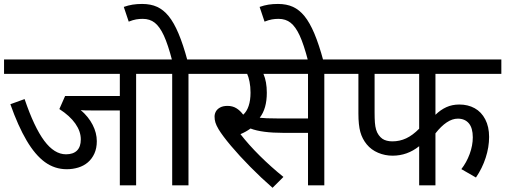

<svg xmlns="http://www.w3.org/2000/svg" viewBox="-20 -916 2498 949"><path d="M756.8 -550.8H652.8V0H572.3V-370.1H435.1Q416.5 -370.1 402.3 -370.4Q388.2 -370.6 378.9 -372.1Q417.5 -338.9 438 -298.8Q458.5 -258.8 458.5 -218.3Q458.5 -183.1 446.5 -157Q434.6 -130.9 414.3 -113.5Q394 -96.2 366.9 -87.9Q339.8 -79.6 310.1 -79.6Q250.5 -79.6 202.1 -114.7Q153.8 -149.9 111.6 -221.4Q69.3 -293 31.2 -400.9L101.6 -426.3Q148.9 -287.1 198.7 -220.2Q248.5 -153.3 306.2 -153.3Q341.8 -153.3 360.6 -171.9Q379.4 -190.4 379.4 -227.1Q379.4 -266.6 352.3 -305.2Q325.2 -343.8 273.4 -377L301.8 -441.4H572.3V-550.8H0V-622.1H756.8Z M1015.6 -550.8H911.6V0H831.1V-550.8H742.2V-622.1H1015.6ZM831.5 -614.7Q810.1 -696.8 789.8 -740.5Q769.5 -784.2 745.1 -803.5Q720.7 -822.8 685.5 -822.8Q668.5 -822.8 652.8 -820.1Q637.2 -817.4 616.2 -809.1L591.8 -881.8Q613.8 -889.6 635.5 -893.1Q657.2 -896.5 682.6 -896.5Q725.1 -896.5 756.6 -882.1Q788.1 -867.7 813.7 -836.2Q839.4 -804.7 862.3 -750.5Q885.3 -696.3 907.2 -614.7ZM831.1 -622.1Z M1687 -550.8H1583V0H1502.4V-259.3H1381.8Q1273.9 -259.3 1218.3 -280.8Q1196.3 -264.6 1168.5 -252.9Q1209.5 -200.2 1264.6 -145.5Q1319.8 -90.8 1380.9 -41.5L1327.1 12.2Q1271.5 -36.1 1217.3 -91.1Q1163.1 -146 1121.6 -195.3Q1080.1 -244.6 1060.5 -276.9Q1048.8 -296.9 1044.7 -310.5Q1040.5 -324.2 1040.5 -339.8Q1040.5 -353 1047.1 -365Q1053.7 -377 1068.1 -384.8Q1082.5 -392.6 1104.5 -392.6Q1129.4 -392.6 1148.2 -381.1Q1167 -369.6 1182.1 -349.1Q1199.7 -364.7 1209 -392.6Q1218.3 -420.4 1218.3 -458Q1218.3 -487.8 1213.4 -512Q1208.5 -536.1 1201.7 -550.8H1001V-622.1H1687ZM1263.7 -334Q1291 -330.6 1348.6 -330.6H1502.4V-550.8H1282.2Q1298.8 -512.2 1298.8 -457.5Q1298.8 -378.9 1263.7 -334Z M1502.9 -614.7Q1481.4 -696.8 1461.2 -740.5Q1440.9 -784.2 1416.5 -803.5Q1392.1 -822.8 1356.9 -822.8Q1339.8 -822.8 1324.2 -820.1Q1308.6 -817.4 1287.6 -809.1L1263.2 -881.8Q1285.2 -889.6 1306.9 -893.1Q1328.6 -896.5 1354 -896.5Q1396.5 -896.5 1428 -882.1Q1459.5 -867.7 1485.1 -836.2Q1510.7 -804.7 1533.7 -750.5Q1556.6 -696.3 1578.6 -614.7ZM1502.4 -622.1Z M2051.8 0V-193.4Q1993.2 -146.5 1920.4 -146.5Q1882.8 -146.5 1848.9 -160.9Q1814.9 -175.3 1792.7 -202.4Q1770.5 -229.5 1761 -263.7Q1751.5 -297.9 1751.5 -354.5V-550.8H1672.4V-622.1H2458V-550.8H2132.3V-348.6Q2157.2 -373 2186 -386.2Q2214.8 -399.4 2250.5 -399.4Q2293 -399.4 2326.2 -381.1Q2359.4 -362.8 2378.4 -326.2Q2397.5 -289.6 2397.5 -239.3Q2397.5 -188.5 2380.6 -136.5Q2363.8 -84.5 2332.5 -38.6L2260.3 -80.1Q2285.6 -112.3 2301.3 -154.5Q2316.9 -196.8 2316.9 -237.3Q2316.9 -283.2 2297.4 -306.4Q2277.8 -329.6 2242.7 -329.6Q2215.8 -329.6 2188 -311Q2160.2 -292.5 2132.3 -256.8V0ZM1831.5 -550.8V-359.9Q1831.5 -330.6 1833 -310.5Q1834.5 -290.5 1838.9 -275.4Q1843.3 -260.3 1851.8 -248.5Q1860.4 -236.8 1869.9 -230.2Q1879.4 -223.6 1892.1 -220.5Q1904.8 -217.3 1919.4 -217.3Q1955.6 -217.3 1987.5 -232.2Q2019.5 -247.1 2051.8 -279.8V-550.8ZM2051.8 -622.1Z"/></svg>

Font: Noto Sans Devanagari UI
Style: Regular
Weight: 400
Designer: Monotype Design Team
Foundry: Monotype Imaging Inc.
Version: Version 1.06